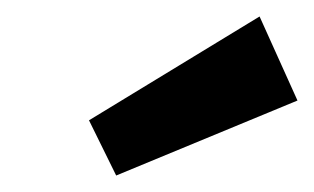

<svg xmlns="http://www.w3.org/2000/svg" viewBox="-20 -841 381 233"><path d="M341 -719 121 -628 88 -695 295 -821Z"/></svg>

Font: Fira Sans Condensed SemiBold
Style: Italic
Weight: 600
Width: 3
Italic angle: -8°
Designer: bBox Type GmbH & Carrois Corporate GbR & Edenspiekermann AG
Foundry: bBox Type GmbH & Carrois Corporate GbR & Edenspiekermann AG
Version: Version 4.301